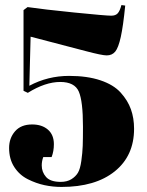

<svg xmlns="http://www.w3.org/2000/svg" viewBox="-20 -729 580 759"><path d="M218 -405Q159 -405 90 -362L73 -370V-689L89 -701Q150 -692 274 -679.5Q398 -667 420 -667Q437 -667 445.5 -676.5Q454 -686 460 -709L475 -707Q467 -626 457.5 -583Q448 -540 435.5 -525Q423 -510 402 -510Q383 -510 319 -527L101 -584L96 -390Q169 -429 253 -429Q325 -429 377 -411.5Q429 -394 457 -363Q485 -332 497.5 -297Q510 -262 510 -220Q510 -113 433.5 -51.5Q357 10 223 10Q189 10 156 3Q123 -4 90 -20.5Q57 -37 36.5 -68.5Q16 -100 16 -144Q16 -183 39.5 -210Q63 -237 107 -237Q146 -237 169.5 -216.5Q193 -196 193 -159Q193 -131 184 -108H151Q145 -92 145 -75Q145 -49 162 -29.5Q179 -10 220 -10Q245 -10 262 -20.5Q279 -31 288 -46Q297 -61 301.5 -93Q306 -125 307 -152Q308 -179 308 -228Q308 -329 291.5 -367Q275 -405 218 -405Z"/></svg>

Font: Abril Fatface
Style: Regular
Weight: 400
Designer: Veronika Burian, Jos Scaglione
Foundry: TypeTogether
Version: Version 1.001